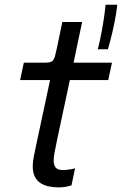

<svg xmlns="http://www.w3.org/2000/svg" viewBox="-20 -802 527 830"><path d="M234 8Q213 8 193 4.2Q173 0.5 156.8 -9.5Q140.5 -19.5 131 -37.5Q121.5 -55.5 121.5 -83.5Q121.5 -100.5 125.5 -122Q129.5 -143.5 135.5 -171L196.5 -456H67L83 -531H170Q186 -531 195 -533Q204 -535 209 -540.8Q214 -546.5 217.5 -558.5Q221 -570.5 225 -590L249.5 -707H335L298 -531H464L448 -456H282L227 -198.5Q220.5 -166.5 216.2 -144.5Q212 -122.5 212 -108.5Q212 -88.5 220.8 -77.8Q229.5 -67 251 -67Q265.5 -67 281.5 -69.5Q297.5 -72 304.5 -74.5L289 -0.5Q279.5 2.5 266.2 5.2Q253 8 234 8ZM487 -781.5Q483 -744 474.8 -704Q466.5 -664 458.5 -632.8Q450.5 -601.5 446.5 -589H402.5Q406.5 -602 413 -632.5Q419.5 -663 426 -702.5Q432.5 -742 436.5 -781.5Z"/></svg>

Font: Epilogue
Style: Italic
Weight: 400
Italic angle: -12°
Designer: Tyler Finck
Foundry: Etcetera Type Co
Version: Version 2.112